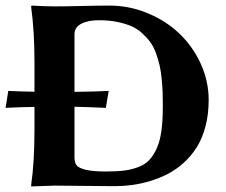

<svg xmlns="http://www.w3.org/2000/svg" viewBox="-23 -668 814 691"><path d="M245.1 -101.1V-283.7C268.6 -283.4 306.2 -282.1 357.9 -279.8L368.2 -340.8C337.6 -339.2 296.5 -338.1 245.1 -337.4V-544.9C245.1 -561.5 253.3 -574.1 269.5 -582.5C285.8 -591 307 -595.2 333 -595.2C356.4 -595.2 378 -593.3 397.7 -589.4C417.4 -585.4 434.6 -580.3 449.2 -574C463.9 -567.6 477 -559.2 488.5 -548.6C500.1 -538 509.8 -527.3 517.8 -516.4C525.8 -505.5 532.6 -492.4 538.1 -477.1C543.6 -461.8 548 -447.2 551.3 -433.3C554.5 -419.5 557 -403.4 558.8 -385C560.6 -366.6 561.8 -350.1 562.3 -335.4C562.7 -320.8 563 -303.7 563 -284.2C563 -250.7 561.3 -221.5 557.9 -196.8C554.4 -172 548.8 -151 541 -133.8C533.2 -116.5 524.1 -102.5 513.7 -91.6C503.3 -80.6 489.8 -72.2 473.4 -66.2C456.9 -60.1 439.9 -56.1 422.4 -54C404.8 -51.8 383.3 -50.8 357.9 -50.8C326.3 -50.8 302.1 -52.9 285.2 -57.1C268.2 -61.4 257.3 -66.8 252.4 -73.5C247.6 -80.2 245.1 -89.4 245.1 -101.1ZM174.8 -645C152 -645 124 -646 90.8 -647.9L88.9 -645C97 -585.4 101.1 -518.7 101.1 -444.8V-337.9C63.3 -338.5 31.9 -339.5 6.8 -340.8L-2.9 -279.8C33.5 -281.7 68.2 -282.9 101.1 -283.2V-200.2C101.1 -123 97 -56.3 88.9 0L89.8 2.9L174.8 0C200.8 0 234 0.3 274.4 1C314.8 1.6 353 2 389.2 2C410.3 2 431.4 0.6 452.4 -2.2C473.4 -5 495.2 -9.8 517.8 -16.6C540.4 -23.4 561.8 -32.1 581.8 -42.5C601.8 -52.9 620.8 -66.3 638.9 -82.8C657 -99.2 672.5 -117.8 685.5 -138.7C698.6 -159.5 708.9 -184.4 716.6 -213.4C724.2 -242.4 728 -273.9 728 -308.1C728 -353.7 718.3 -397.5 699 -439.5C679.6 -481.4 653.8 -517.7 621.6 -548.1C589.4 -578.5 551.4 -602.8 507.6 -620.8C463.8 -638.9 418.3 -647.9 371.1 -647.9C345.7 -647.9 313 -647.5 272.9 -646.5C232.9 -645.5 200.2 -645 174.8 -645Z"/></svg>

Font: Linux Biolinum G
Style: Bold
Weight: 700
Designer: Philipp H. Poll
Foundry: Philipp H. Poll
Version: Version 1.1.0